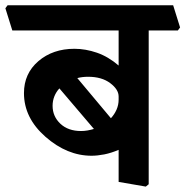

<svg xmlns="http://www.w3.org/2000/svg" viewBox="-46 -669 692 717"><path d="M600.6 -649.4 626.5 -566.4 618.2 -555.2H509.3V19L498.5 27.8L397 10.3V-109.4Q369.6 -97.7 343.8 -92.5Q317.9 -87.4 295.9 -87.4Q204.6 -87.4 124 -158Q43.5 -228.5 43.5 -321.3Q43.5 -394.5 97.4 -440.7Q151.4 -486.8 231.9 -486.8Q273.4 -486.8 315.9 -472.2Q358.4 -457.5 397 -424.3V-555.2H0L-25.9 -638.2L-17.6 -649.4ZM397 -296.9V-308.6Q397 -335 365.5 -358.6Q334 -382.3 283.2 -382.3Q272.5 -382.3 262.2 -381.1Q252 -379.9 242.7 -377.4L368.2 -227.5Q381.3 -241.7 389.2 -259.5Q397 -277.3 397 -296.9ZM150.4 -273.9Q150.4 -234.4 179.4 -207Q208.5 -179.7 256.8 -179.7Q269 -179.7 281.2 -181.9Q293.5 -184.1 304.7 -187.5L175.8 -338.9Q163.6 -325.7 157 -309.1Q150.4 -292.5 150.4 -273.9Z"/></svg>

Font: Sitara
Style: Bold
Weight: 700
Designer: Neelakash Kshetrimayum
Foundry: Neelakash Kshetrimayum
Version: Version 1.000;PS Version 1.000;PS 1.0;hotconv 1.;hotconv 1.0